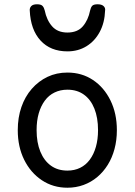

<svg xmlns="http://www.w3.org/2000/svg" viewBox="-20 -858 629 897"><path d="M295 19Q228 19 175.5 -16Q123 -51 93 -111.5Q63 -172 63 -250Q63 -309 80 -358Q97 -407 128.5 -443Q160 -479 202 -499Q244 -519 295 -519Q362 -519 414 -484.5Q466 -450 496 -389Q526 -328 526 -250Q526 -203 515 -162Q504 -121 483.5 -88Q463 -55 434.5 -31Q406 -7 370.5 6Q335 19 295 19ZM295 -61Q328 -61 354.5 -74Q381 -87 399.5 -112Q418 -137 428 -172Q438 -207 438 -250Q438 -308 421 -350.5Q404 -393 372 -416Q340 -439 295 -439Q262 -439 235 -426Q208 -413 189.5 -388Q171 -363 161 -328.5Q151 -294 151 -250Q151 -192 168.5 -149.5Q186 -107 218 -84Q250 -61 295 -61ZM295 -618Q216 -618 169.5 -668.5Q123 -719 119 -809Q118 -821 126 -829.5Q134 -838 153 -838Q172 -838 179 -830Q186 -822 189 -809Q198 -764 223.5 -735Q249 -706 295 -706Q342 -706 367 -735Q392 -764 401 -809Q404 -823 410.5 -830.5Q417 -838 436 -838Q455 -838 464 -829.5Q473 -821 471 -809Q469 -752 446 -709Q423 -666 384 -642Q345 -618 295 -618Z"/></svg>

Font: Playwrite ID
Style: Regular
Weight: 400
Designer: Veronika Burian, José Scaglione
Foundry: TypeTogether
Version: Version 1.002